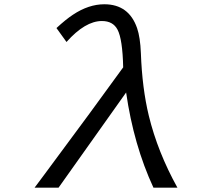

<svg xmlns="http://www.w3.org/2000/svg" viewBox="-20 -850 1040 895"><path d="M252.9 24.9H141.1L184.1 -32.7Q423.3 -354.5 554.2 -536.1Q551.3 -667.5 527.8 -711.9Q506.8 -752 455.1 -752Q377 -752 290 -654.3L243.2 -719.2Q287.1 -759.8 319.8 -781.2Q393.1 -830.1 466.3 -830.1Q580.6 -830.1 619.1 -718.8Q633.8 -675.8 636.7 -602.5Q642.6 -438.5 673.8 -310.1Q714.8 -141.6 807.1 24.9H695.3Q603 -174.3 567.9 -418.9Z"/></svg>

Font: BIZ UDGothic
Style: Regular
Weight: 400
Monospace: yes
Designer: TypeBank Co., Ltd.
Foundry: Morisawa Inc.
Version: Version 1.05